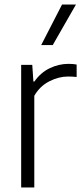

<svg xmlns="http://www.w3.org/2000/svg" viewBox="-20 -828 364 848"><path d="M73.5 0V-541.5H122.5L127.5 -468H132Q159 -507 199.2 -526.5Q239.5 -546 282.5 -546Q302 -546 318.5 -543V-488Q309 -489 300 -489.5Q291 -490 280 -490Q239.5 -490 197.8 -468.8Q156 -447.5 131.5 -405V0ZM162 -629 254 -808H315.5L213 -629Z"/></svg>

Font: Encode Sans SmCnd Lt
Style: Regular
Weight: 300
Width: 4
Designer: Multiple Designers
Foundry: Impallari Type
Version: Version 3.002; ttfautohint (v1.8.3) -l 8 -r 50 -G 200 -x 14 